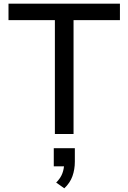

<svg xmlns="http://www.w3.org/2000/svg" viewBox="-20 -725 695 1039"><path d="M277 0V-616H26V-705H629V-616H378V0ZM328 294 284 263Q308 239 317.5 213Q327 187 327 161L347 175H271V77H385V150Q385 192 372 228.5Q359 265 328 294Z"/></svg>

Font: Nunito Sans 7pt Medium
Style: Regular
Weight: 500
Designer: Vernon Adams
Foundry: Vernon Adams
Version: Version 3.101;gftools[0.9.27]